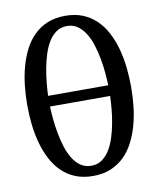

<svg xmlns="http://www.w3.org/2000/svg" viewBox="-80 -750 684 830"><g transform="rotate(-10 262.0 -335.5)"><path d="M129.9 -312Q130.9 -286.6 133.8 -255.9Q136.7 -225.1 142.6 -193.6Q148.4 -162.1 157.7 -132.6Q167 -103 181.2 -79.8Q195.3 -56.6 215.3 -42.7Q235.4 -28.8 262.2 -28.8Q289.1 -28.8 308.8 -42.7Q328.6 -56.6 343 -79.8Q357.4 -103 366.7 -132.6Q376 -162.1 381.8 -193.6Q387.7 -225.1 390.4 -255.9Q393.1 -286.6 394 -312ZM394 -358.9Q393.1 -384.3 390.4 -415Q387.7 -445.8 381.8 -477.3Q376 -508.8 366.7 -538.3Q357.4 -567.9 343 -591.1Q328.6 -614.3 308.8 -628.2Q289.1 -642.1 262.2 -642.1Q235.4 -642.1 215.3 -628.2Q195.3 -614.3 181.2 -591.1Q167 -567.9 157.7 -538.3Q148.4 -508.8 142.6 -477.3Q136.7 -445.8 133.8 -415Q130.9 -384.3 129.9 -358.9ZM490.2 -335Q490.2 -292.5 485.6 -250Q481 -207.5 470.2 -168.5Q459.5 -129.4 442.1 -95.7Q424.8 -62 399.4 -37.1Q374 -12.2 340.1 2Q306.2 16.1 262.2 16.1Q218.3 16.1 184.1 2Q149.9 -12.2 124.8 -37.1Q99.6 -62 82.3 -95.7Q64.9 -129.4 54.2 -168.5Q43.5 -207.5 38.8 -250Q34.2 -292.5 34.2 -335Q34.2 -377.4 38.8 -420.2Q43.5 -462.9 54.2 -502.2Q64.9 -541.5 82.3 -575.2Q99.6 -608.9 124.8 -633.8Q149.9 -658.7 184.1 -672.9Q218.3 -687 262.2 -687Q306.2 -687 340.1 -672.9Q374 -658.7 399.4 -633.8Q424.8 -608.9 442.1 -575.2Q459.5 -541.5 470.2 -502.2Q481 -462.9 485.6 -420.2Q490.2 -377.4 490.2 -335Z"/></g></svg>

Font: Charis SIL
Style: Regular
Weight: 400
Foundry: SIL International
Version: Version 4.112